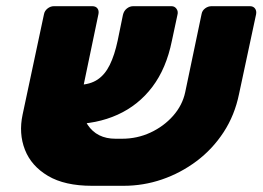

<svg xmlns="http://www.w3.org/2000/svg" viewBox="-20 -591 848 620"><path d="M374 -143Q423 -143 466 -163Q509 -183 539 -217Q569 -251 578 -293L631 -546Q633 -557 642.5 -564Q652 -571 663 -571H787Q798 -571 803.5 -563.5Q809 -556 807 -545L752 -288Q738 -219 702 -164Q666 -109 614.5 -70.5Q563 -32 503 -11.5Q443 9 379 9H277Q189 9 135 -23Q81 -55 60.5 -107.5Q40 -160 53 -221L122 -545Q124 -556 133.5 -563.5Q143 -571 154 -571H278Q289 -571 294.5 -564Q300 -557 298 -546L250 -316Q233 -233 263 -188Q293 -143 353 -143ZM208 -190 235 -317Q271 -318 295 -334Q319 -350 334.5 -381.5Q350 -413 360 -460L377 -543Q380 -556 389.5 -563.5Q399 -571 410 -571H534Q544 -571 550 -562.5Q556 -554 553 -543L535 -459Q517 -370 472 -310.5Q427 -251 359.5 -220.5Q292 -190 208 -190Z"/></svg>

Font: Rubik ExtraBold
Style: Italic
Weight: 800
Italic angle: -12°
Designer: Hubert and Fischer
Foundry: Hubert and Fischer
Version: Version 2.300;gftools[0.9.30]